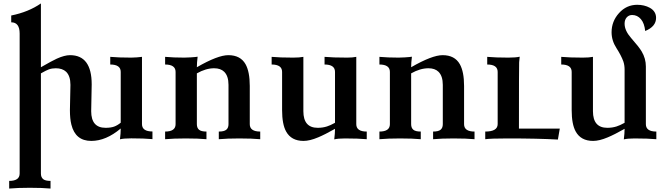

<svg xmlns="http://www.w3.org/2000/svg" viewBox="-20 -799 3820 1102"><path d="M270 283.2Q224.1 278.8 150.9 278.8Q81.1 278.8 32.7 283.2V239.3Q92.8 239.3 92.8 196.8V-606.4Q92.8 -670.9 44.4 -670.9V-710Q143.6 -730 214.8 -779.3V-413.1Q279.3 -450.2 306.2 -462.4Q350.6 -482.4 381.8 -482.4Q506.3 -482.4 506.3 -314.9L503.4 -160.6Q503.4 -65.4 585.9 -65.4Q615.7 -65.4 634.8 -72.3Q653.8 -79.1 672.9 -94.7V-386.2Q672.9 -428.7 612.8 -428.7V-472.7Q659.2 -468.3 733.4 -468.3Q750 -468.3 765.1 -469.7Q789.6 -471.7 794.9 -472.7V-86.9Q794.9 -44.4 855 -44.4V-0.5Q806.6 -4.9 733.9 -4.9Q689.9 -4.9 668.5 0.5Q672.9 -34.7 672.9 -61.5Q588.4 9.8 503.9 9.8Q412.6 9.8 389.6 -84Q381.3 -117.2 381.3 -167L384.3 -312Q384.3 -362.8 359.4 -387.2Q337.9 -407.2 300.3 -407.2Q278.3 -407.2 260.7 -400.9Q246.6 -396 214.8 -377.9V196.8Q214.8 218.3 227.3 228.8Q239.7 239.3 270 239.3Z M1473.6 0Q1427.7 -4.4 1353 -4.4Q1284.2 -4.4 1235.8 0V-43.9Q1266.1 -43.9 1278.8 -54.4Q1291.5 -64.9 1291.5 -86.4V-312Q1291.5 -362.8 1266.6 -387.2Q1246.1 -407.2 1209 -407.2Q1161.6 -407.2 1109.9 -377.9V-86.4Q1109.9 -64.9 1122.3 -54.4Q1134.8 -43.9 1165 -43.9V0Q1119.1 -4.4 1045.9 -4.4Q976.1 -4.4 927.7 0V-43.9Q987.8 -43.9 987.8 -86.4V-386.2Q987.8 -428.7 927.7 -428.7V-472.7Q976.1 -468.3 1037.6 -468.3Q1054.7 -468.3 1074.2 -469.7Q1105.5 -471.7 1114.3 -473.6Q1109.9 -438.5 1109.9 -413.1Q1230 -482.4 1290.5 -482.4Q1359.9 -482.4 1389.2 -430.7Q1413.6 -387.2 1413.6 -305.7V-86.4Q1413.6 -43.9 1473.6 -43.9Z M1722.2 9.8Q1651.9 9.8 1622.1 -44.4Q1599.1 -85.9 1599.1 -167V-386.2Q1599.1 -428.7 1539.1 -428.7V-472.7Q1585.4 -468.3 1662.6 -468.3Q1699.2 -468.3 1721.2 -472.7V-160.6Q1721.2 -65.4 1803.7 -65.4Q1832 -65.4 1856.4 -73.2Q1875.5 -79.1 1902.8 -94.2V-386.2Q1902.8 -428.7 1842.8 -428.7V-472.7Q1889.2 -468.3 1973.1 -468.3Q2002.9 -468.3 2024.9 -472.7V-86.4Q2024.9 -43.9 2085 -43.9V0Q2036.6 -4.4 1960 -4.4Q1919.9 -4.4 1898.4 1Q1902.8 -34.2 1902.8 -59.6Q1845.2 -26.9 1806.2 -10.7Q1757.8 9.8 1722.2 9.8Z M2703.6 0Q2657.7 -4.4 2583 -4.4Q2514.2 -4.4 2465.8 0V-43.9Q2496.1 -43.9 2508.8 -54.4Q2521.5 -64.9 2521.5 -86.4V-312Q2521.5 -362.8 2496.6 -387.2Q2476.1 -407.2 2439 -407.2Q2391.6 -407.2 2339.8 -377.9V-86.4Q2339.8 -64.9 2352.3 -54.4Q2364.7 -43.9 2395 -43.9V0Q2349.1 -4.4 2275.9 -4.4Q2206.1 -4.4 2157.7 0V-43.9Q2217.8 -43.9 2217.8 -86.4V-386.2Q2217.8 -428.7 2157.7 -428.7V-472.7Q2206.1 -468.3 2267.6 -468.3Q2284.7 -468.3 2304.2 -469.7Q2335.4 -471.7 2344.2 -473.6Q2339.8 -438.5 2339.8 -413.1Q2460 -482.4 2520.5 -482.4Q2589.8 -482.4 2619.1 -430.7Q2643.6 -387.2 2643.6 -305.7V-86.4Q2643.6 -43.9 2703.6 -43.9Z M3182.1 2Q3069.3 -4.4 2891.6 -4.4Q2796.9 -4.4 2765.1 0V-43.9Q2836.4 -43.9 2836.4 -86.9V-386.2Q2836.4 -428.7 2776.4 -428.7V-472.7Q2824.7 -468.3 2897.5 -468.3Q2941.4 -468.3 2962.9 -473.6Q2960.9 -458 2959.7 -441.4Q2958.5 -424.8 2958.5 -61H3192.9Z M3384.3 9.8Q3314 9.8 3284.2 -44.4Q3261.2 -85.9 3261.2 -167V-386.2Q3261.2 -428.7 3201.2 -428.7V-472.7Q3247.6 -468.3 3324.7 -468.3Q3361.3 -468.3 3383.3 -472.7V-160.6Q3383.3 -65.4 3465.8 -65.4Q3494.1 -65.4 3518.6 -73.2Q3537.6 -79.1 3564.9 -94.2V-399.9Q3564.9 -425.3 3557.6 -446.8Q3545.4 -480.5 3517.8 -523.4Q3490.2 -566.4 3490.2 -613.8Q3490.2 -676.8 3533 -724.1Q3575.7 -771.5 3637.2 -771.5Q3678.2 -771.5 3709.5 -754.4Q3745.6 -734.4 3745.6 -696.3Q3745.6 -646.5 3683.1 -621.1Q3678.7 -665.5 3658.4 -689.2Q3638.2 -712.9 3608.4 -712.9Q3589.4 -712.9 3577.1 -699.2Q3564.9 -685.5 3564.9 -663.1Q3564.9 -623.5 3602.1 -581.1Q3647.9 -529.3 3663.1 -503.4Q3687 -462.9 3687 -417.5V-86.4Q3687 -43.9 3747.1 -43.9V0Q3698.7 -4.4 3622.1 -4.4Q3582 -4.4 3560.5 1Q3564.9 -34.2 3564.9 -59.6Q3507.3 -26.9 3468.3 -10.7Q3419.9 9.8 3384.3 9.8Z"/></svg>

Font: Kelvinch
Style: Bold
Weight: 700
Designer: Paul James Miller
Foundry: High-Logic / Made with FontCreator
Version: Version 3.501;March 28, 2021;FontCreator 13.0.0.2683 64-bit